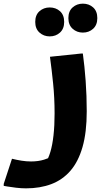

<svg xmlns="http://www.w3.org/2000/svg" viewBox="-64 -771 566 1051"><path d="M1.6 98Q27.6 104.4 53.9 108.6Q80.1 112.8 106 112.8Q145.6 112.8 177.1 103Q208.6 93.2 224.3 82.9L182.8 123.7Q200.4 99 211.7 60.6Q223.1 22.3 228.9 -30.4Q234.8 -83.1 234.8 -149.6Q234.8 -236.2 226.8 -313.6Q218.9 -391 209.5 -460.2L378.7 -477.8H389.5Q398.9 -409.6 404.9 -328Q410.8 -246.3 410.8 -162Q410.8 -46.5 387.7 33.9Q364.6 114.2 321.3 164Q277.9 213.8 216.7 236.9Q155.4 260 78.4 260Q52.4 260 23.9 256.6Q-4.6 253.2 -24.1 249.8Q-43.6 246.4 -43.6 246.4V235.6ZM389.5 -592.6Q356.7 -592.6 333.5 -613.6Q310.3 -634.5 310.3 -671.8Q310.3 -709.8 333.5 -730.4Q356.7 -751 389.5 -751Q423 -751 445.9 -730.4Q468.7 -709.8 468.7 -671.8Q468.7 -634.5 445.9 -613.6Q423 -592.6 389.5 -592.6ZM208.1 -571.8Q175.3 -571.8 152.1 -592.8Q128.9 -613.7 128.9 -651Q128.9 -689 152.1 -709.6Q175.3 -730.2 208.1 -730.2Q241.6 -730.2 264.5 -709.6Q287.3 -689 287.3 -651Q287.3 -613.7 264.5 -592.8Q241.6 -571.8 208.1 -571.8Z"/></svg>

Font: Kufam
Style: Italic
Weight: 400
Italic angle: -11°
Designer: Artur Schmal
Foundry: Original Type
Version: Version 1.301; ttfautohint (v1.8.3)